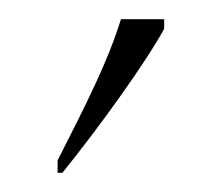

<svg xmlns="http://www.w3.org/2000/svg" viewBox="-20 -786 231 200"><path d="M40 -619V-606H45C83 -653 132 -721 151 -756V-766H106C92 -721 70 -678 40 -619Z"/></svg>

Font: Noto Serif Armenian ExtraCondensed Thin
Style: Regular
Weight: 100
Width: 2
Designer: Monotype Design Team
Foundry: Monotype Imaging Inc.
Version: Version 2.008